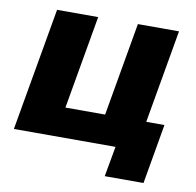

<svg xmlns="http://www.w3.org/2000/svg" viewBox="-74 -596 817 800"><g transform="rotate(10 334.0 -196.0)"><path d="M628 -125H551L620 -520H446L377 -125H209L278 -520H104L13 0H443L420 128H584Z"/></g></svg>

Font: Fixel Display 20240404 ExBold
Style: Italic
Weight: 800
Italic angle: -10°
Designer: AlfaBravo + MacPaw
Foundry: Kyrylo Tkachov, Marchela Mozhyna, Serhii Makarenko, Maria Weinstein, Zakhar Kryvoshyya
Version: Version 1.211;Glyphs 3.2 (3225)